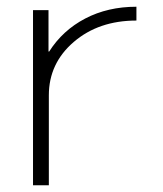

<svg xmlns="http://www.w3.org/2000/svg" viewBox="-20 -550 483 570"><path d="M124 -520V-397H126Q166 -460 233 -495Q300 -530 385 -530V-489Q273 -489 199 -425.5Q125 -362 125 -267V0H78V-520Z"/></svg>

Font: M PLUS 1p Light
Style: Regular
Weight: 300
Version: Version 1.061